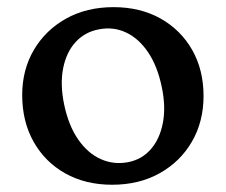

<svg xmlns="http://www.w3.org/2000/svg" viewBox="-20 -500 626 532"><path d="M294.5 -480.2Q368.6 -480.2 424.8 -448.7Q480.9 -417.1 512.5 -361.7Q544 -306.2 544 -233.9Q544 -163.3 511.9 -107.7Q479.7 -52.1 422.6 -20.1Q365.5 11.9 290.7 11.9Q216.8 11.9 160.6 -19.7Q104.5 -51.3 73 -107.4Q41.5 -163.5 41.5 -236.7Q41.5 -306.2 73.6 -361.3Q105.8 -416.3 162.8 -448.3Q219.8 -480.2 294.5 -480.2ZM334.7 -50.6Q373.2 -58.1 398 -86.6Q422.8 -115.1 431.3 -159.6Q439.8 -204 428.3 -258.6Q416.3 -316.8 390.3 -355.2Q364.3 -393.7 329 -410.1Q293.8 -426.6 253.6 -418.6Q214.9 -411.3 189.3 -383.2Q163.7 -355.1 155 -310.9Q146.2 -266.7 157.6 -211Q169.9 -152.2 196.4 -113.9Q222.9 -75.5 258.9 -59.3Q294.8 -43.1 334.7 -50.6Z"/></svg>

Font: Fraunces SuperSoft
Style: Regular
Weight: 900
Version: Version 1.000;[b76b70a41]